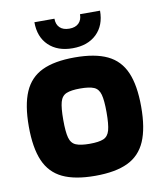

<svg xmlns="http://www.w3.org/2000/svg" viewBox="-79 -747 696 821"><g transform="rotate(-10 269.0 -336.0)"><path d="M269 10Q181 10 127.5 -15.5Q74 -41 49.5 -97.5Q25 -154 25 -247Q25 -340 49.5 -396.5Q74 -453 127.5 -478.5Q181 -504 269 -504Q357 -504 410.5 -478.5Q464 -453 488.5 -396.5Q513 -340 513 -247Q513 -154 488.5 -97.5Q464 -41 410.5 -15.5Q357 10 269 10ZM269 -129Q309 -129 329 -137.5Q349 -146 356 -171.5Q363 -197 363 -249Q363 -301 356 -326.5Q349 -352 329 -360.5Q309 -369 269 -369Q230 -369 209.5 -360.5Q189 -352 182 -326.5Q175 -301 175 -249Q175 -197 182 -171.5Q189 -146 209.5 -137.5Q230 -129 269 -129ZM411 -682Q411 -618 372.5 -581Q334 -544 268.5 -544Q203 -544 164.5 -581Q126 -618 126 -682H213Q213 -657 227.5 -643Q241.9 -629 268.8 -629Q295 -629 309.5 -643Q324 -657 324 -682Z"/></g></svg>

Font: Blinker
Style: Regular
Weight: 400
Designer: Juergen Huber
Foundry: supertype
Version: 1.017